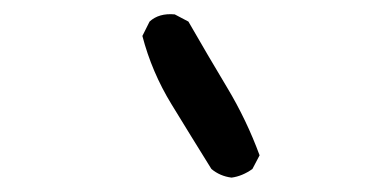

<svg xmlns="http://www.w3.org/2000/svg" viewBox="-20 -864 540 267"><path d="M302 -617Q286 -619 274 -629Q246 -674 218.5 -719Q191 -764 178 -814L188 -834Q201 -846 223 -844L242 -834Q269 -787 296 -742Q323 -697 341 -648L331 -629Q317 -619 302 -617Z"/></svg>

Font: Kosefont JP
Style: Regular
Weight: 400
Designer: Nozomi Seto 瀬戸のぞみ
Version: Version 3.00;June 19, 2020